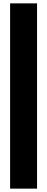

<svg xmlns="http://www.w3.org/2000/svg" viewBox="-20 -900 280 1140"><path d="M40 -880H200V220H40Z"/></svg>

Font: Lineal Heavy
Style: Regular
Weight: 900
Designer: Created by Frank Adebiaye with contributions from Anton Moglia & Ariel Martín Pérez
Created by Frank ADEBIAYE with FontF
Foundry: Velvetyne Type Foundry
Version: Version 2.000